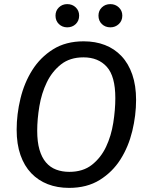

<svg xmlns="http://www.w3.org/2000/svg" viewBox="-20 -902 728 934"><path d="M642 -416Q642 -341 623.5 -264.5Q605 -188 566 -126.5Q527 -65 465 -26.5Q403 12 316 12Q259 12 212.5 -6Q166 -24 132 -59.5Q98 -95 79.5 -148Q61 -201 61 -271Q61 -346 79.5 -422.5Q98 -499 137 -561Q176 -623 238 -662Q300 -701 387 -701Q444 -701 490.5 -683Q537 -665 571 -629Q605 -593 623.5 -539.5Q642 -486 642 -416ZM317 -66Q384 -66 427.5 -100.5Q471 -135 496 -188Q521 -241 531 -304.5Q541 -368 541 -425Q541 -531 499.5 -577Q458 -623 386 -623Q320 -623 276.5 -588.5Q233 -554 207.5 -501Q182 -448 171.5 -385Q161 -322 161 -266Q161 -212 172 -174Q183 -136 203.5 -112Q224 -88 253 -77Q282 -66 317 -66ZM307 -769Q283 -769 266.5 -785Q250 -801 250 -826Q250 -850 266.5 -866Q283 -882 307 -882Q332 -882 348.5 -866Q365 -850 365 -826Q365 -801 348.5 -785Q332 -769 307 -769ZM517 -769Q492 -769 475.5 -785Q459 -801 459 -826Q459 -850 475.5 -866Q492 -882 517 -882Q541 -882 558 -866Q575 -850 575 -826Q575 -801 558 -785Q541 -769 517 -769Z"/></svg>

Font: Yekcdsyqcyvpieeyorgstswgcgt
Style: Regular
Weight: 400
Italic angle: -8°
Designer: Carrois Corporate & Edenspiekermann
Foundry: Carrois Corporate GbR & Edenspiekermann AG
Version: Version 2.001